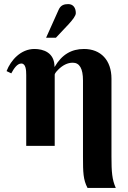

<svg xmlns="http://www.w3.org/2000/svg" viewBox="-20 -712 625 937"><path d="M205 -528H253L316 -595C335 -616 350 -635 350 -648C350 -674 337 -692 313 -692C293 -692 276 -687 266 -664ZM545 205C527 165 524 127 524 52V-328C524 -418 472 -473 390 -473C329 -473 282 -446 247 -386H246C246 -456 191 -473 148 -473C82 -473 33 -419 12 -365L35 -354C48 -378 64 -402 84 -402C106 -402 108 -370 108 -346V0H247V-348C247 -352 253 -361 264 -372C286 -394 310 -406 335 -406C368 -406 385 -378 385 -319V53C385 129 386 165 407 205Z"/></svg>

Font: STIXGeneral
Style: Bold
Weight: 700
Designer: MicroPress Inc., with final additions and corrections provided by Coen Hoffman, Elsevier (retired)
Version: Version 1.1.0